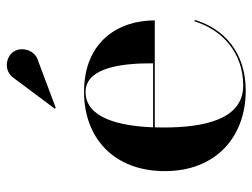

<svg xmlns="http://www.w3.org/2000/svg" viewBox="-110 -630 749 570"><g transform="rotate(-90 265.0 -344.5)"><path d="M369 -606C401.5 -614.5 413 -654 397.5 -678.5C384 -700.5 341 -712 317.5 -677L228 -557L230.5 -554ZM491.5 -141.5H487C462 -60 394.5 2.5 296.5 2.5C195.5 2.5 172 -113.5 172 -235C172 -243.5 172.5 -252 172.5 -260H490C490 -369 426.5 -470 277.5 -470C142 -470 42.5 -382.5 42.5 -230C42.5 -77.5 145.5 10 281 10C396.5 10 465.5 -55.5 491.5 -141.5ZM277.5 -465.5C353.5 -465.5 363 -346.5 362.5 -265H172.5C176.5 -368.5 201.5 -465.5 277.5 -465.5Z"/></g></svg>

Font: Bodoni* 36pt Medium
Style: Regular
Weight: 500
Version: Version 2.3